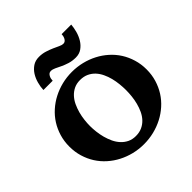

<svg xmlns="http://www.w3.org/2000/svg" viewBox="-203 -934 1106 1106"><g transform="rotate(-45 350.0 -381.0)"><path d="M664.6 -283.2Q664.6 -239.3 652.8 -200.7Q641.1 -162.1 620.4 -129.4Q599.6 -96.7 570.3 -70.6Q541 -44.4 506.1 -26.4Q471.2 -8.3 431.4 1.5Q391.6 11.2 349.6 11.2Q307.6 11.2 268.1 1.5Q228.5 -8.3 193.6 -26.4Q158.7 -44.4 129.4 -70.6Q100.1 -96.7 79.3 -129.4Q58.6 -162.1 46.9 -200.9Q35.2 -239.7 35.2 -283.2Q35.2 -326.7 46.9 -365.5Q58.6 -404.3 79.3 -437Q100.1 -469.7 129.4 -495.8Q158.7 -522 193.6 -540Q228.5 -558.1 268.1 -567.9Q307.6 -577.6 349.6 -577.6Q391.6 -577.6 431.4 -567.9Q471.2 -558.1 506.1 -540Q541 -522 570.3 -495.8Q599.6 -469.7 620.4 -437Q641.1 -404.3 652.8 -365.5Q664.6 -326.7 664.6 -283.2ZM496.6 -283.2Q496.6 -306.6 493.9 -332.8Q491.2 -358.9 484.9 -384Q478.5 -409.2 467.5 -432.4Q456.5 -455.6 440.4 -472.9Q424.3 -490.2 401.9 -500.7Q379.4 -511.2 349.6 -511.2Q321.3 -511.2 299.3 -500.5Q277.3 -489.7 261 -471.9Q244.6 -454.1 233.6 -430.7Q222.7 -407.2 215.8 -382.1Q209 -356.9 206.1 -331.3Q203.1 -305.7 203.1 -283.2Q203.1 -260.7 206.1 -235.1Q209 -209.5 215.8 -184.1Q222.7 -158.7 233.6 -135.5Q244.6 -112.3 261 -94.5Q277.3 -76.7 299.3 -65.9Q321.3 -55.2 349.6 -55.2Q378.9 -55.2 401.4 -65.7Q423.8 -76.2 440.2 -93.8Q456.5 -111.3 467.3 -134.3Q478 -157.2 484.6 -182.6Q491.2 -208 493.9 -233.9Q496.6 -259.8 496.6 -283.2ZM540 -772.9Q538.1 -748.5 530.8 -721.7Q523.4 -694.8 509.5 -672.1Q495.6 -649.4 474.6 -634.5Q453.6 -619.6 424.8 -619.6Q396 -619.6 372.8 -627Q349.6 -634.3 330.8 -643.3Q312 -652.3 296.6 -659.7Q281.2 -667 267.6 -667Q258.8 -667 252.9 -662.4Q247.1 -657.7 243.2 -650.6Q239.3 -643.6 237.5 -635.3Q235.8 -627 235.8 -619.6H160.2Q161.1 -645 168.5 -672.1Q175.8 -699.2 189.9 -721.7Q204.1 -744.1 225.6 -758.5Q247.1 -772.9 276.9 -772.9Q303.2 -772.9 326.4 -765.6Q349.6 -758.3 368.9 -749.8Q388.2 -741.2 403.6 -733.9Q418.9 -726.6 430.2 -726.6Q438.5 -726.6 444.6 -731.2Q450.7 -735.8 454.3 -742.7Q458 -749.5 460 -757.8Q461.9 -766.1 461.9 -772.9Z"/></g></svg>

Font: Aclonica
Style: Regular
Weight: 400
Designer: Astigmatic (AOETI)
Foundry: Astigmatic (AOETI)
Version: Version 1.000